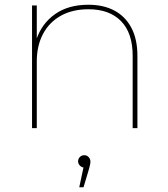

<svg xmlns="http://www.w3.org/2000/svg" viewBox="-20 -540 708 809"><path d="M115 0V-517H135V-370L133 -373Q156 -441 212 -480.5Q268 -520 352 -520Q416 -520 462 -495.5Q508 -471 533.5 -423Q559 -375 559 -305V0H539V-305Q539 -401 490 -451Q441 -501 353 -501Q285 -501 236 -473.5Q187 -446 161 -396.5Q135 -347 135 -281V0ZM314 249 334 155 335 166Q325 166 317 158Q309 150 309 140Q309 129 316.5 121.5Q324 114 335 114Q347 114 354 122.5Q361 131 361 140Q361 148 359 156Q357 164 355 172L332 249Z"/></svg>

Font: Montserrat Alternates Thin
Style: Regular
Weight: 100
Designer: Julieta Ulanovsky
Foundry: Julieta Ulanovsky
Version: Version 9.000